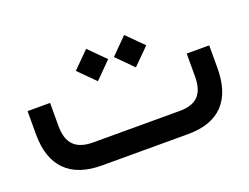

<svg xmlns="http://www.w3.org/2000/svg" viewBox="-84 -669 1087 837"><g transform="rotate(-20 460.0 -250.5)"><path d="M261.2 -107.4H664.1Q721.7 -107.4 749.3 -136.2Q776.9 -165 776.9 -226.1V-322.3V-332H786.6H871.6H881.3V-322.3V-227.5Q881.3 -115.2 826.2 -57.6Q771 0 662.6 0H262.7Q153.3 0 96.2 -57.1Q39.1 -114.3 39.1 -225.6V-323.7V-333.5H48.8H133.8H143.6V-323.7V-226.1Q143.6 -165.5 172.4 -136.5Q201.2 -107.4 261.2 -107.4ZM473.6 -426.3 548.3 -501.5 623.5 -426.3 548.3 -351.1ZM296.9 -426.3 372.1 -501.5 446.8 -426.3 372.1 -351.1Z"/></g></svg>

Font: Shabnam Medium WOL
Style: Medium-WOL
Weight: 500
Foundry: DejaVu fonts team - Redesigned by Saber Rastikerdar - Based on Vazir font
Version: Version 5.0.0